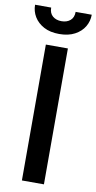

<svg xmlns="http://www.w3.org/2000/svg" viewBox="-116 -932 488 974"><g transform="rotate(10 128.0 -445.0)"><path d="M71.5 0V-700H185V0ZM128.5 -764.5Q81.5 -764.5 49 -782Q16.5 -799.5 -0.5 -827.8Q-17.5 -856 -17.5 -889.5H65.5Q65.5 -860.5 83.2 -845.5Q101 -830.5 128.5 -830.5Q156.5 -830.5 174 -845.5Q191.5 -860.5 191.5 -889.5H274.5Q274.5 -856 257.8 -827.8Q241 -799.5 208.2 -782Q175.5 -764.5 128.5 -764.5Z"/></g></svg>

Font: Cabin SemiCondensed SemiBold
Style: Regular
Weight: 600
Width: 4
Designer: Pablo Impallari
Foundry: Pablo Impallari. http://www.impallari.com Igino Marini. http://www.ikern.com
Version: Version 3.001